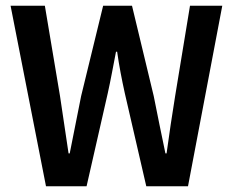

<svg xmlns="http://www.w3.org/2000/svg" viewBox="-20 -652 815 672"><path d="M141 0 17 -632H137L190 -316Q197 -266 205 -215.5Q213 -165 220 -115H224Q244 -215 264 -316L341 -632H442L518 -316Q528 -267 538 -216.5Q548 -166 559 -115H563Q570 -166 577.5 -216.5Q585 -267 593 -316L645 -632H758L638 0H492L417 -325Q409 -361 402 -398Q395 -435 390 -471H386Q379 -435 372 -398Q365 -361 357 -325L283 0Z"/></svg>

Font: Narnoor SemiBold
Style: Regular
Weight: 600
Designer: S. Sridhar Murthy
Foundry: SIL International
Version: Version 3.000